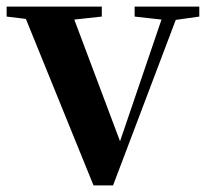

<svg xmlns="http://www.w3.org/2000/svg" viewBox="-29 -556 627 579"><path d="M377 -506 458 -497 333 -130 195 -497 278 -506V-536H-9V-506L49 -499L253 3H312L501 -496L572 -506V-536H377Z"/></svg>

Font: Source Han Serif CN
Style: Bold
Weight: 700
Designer: Ryoko NISHIZUKA 西塚涼子 (kana & ideographs); Frank Grießhammer (Latin, Greek & Cyrillic); Wenlong ZHANG 张文龙 (bopomofo); San
Foundry: Adobe
Version: Version 2.003;hotconv 1.1.1;makeotfexe 2.6.0